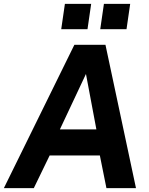

<svg xmlns="http://www.w3.org/2000/svg" viewBox="-41 -974 769 994"><path d="M134 0 216 -169H476L510 0H663L505 -742H344L-21 0ZM295 -954 276 -823H412L431 -954ZM497 -954 478 -823H614L633 -954ZM404 -591 458 -304H269Z"/></svg>

Font: Cheyenne Sans
Style: Bold Italic
Weight: 700
Italic angle: -8.13011°
Designer: The Public Sans project authors (U.S. Web Design System), Libre Franklin designed by Pablo Impallari and Rodrigo Fuenzal
Foundry: The Cheyenne Sans Project Authors
Version: Version 2.007